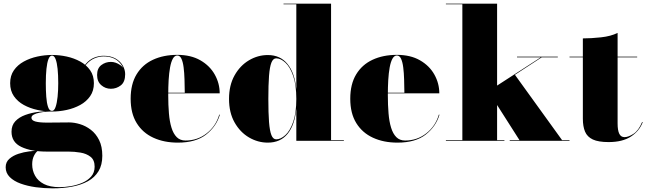

<svg xmlns="http://www.w3.org/2000/svg" viewBox="-20 -770 3535 1050"><path d="M268 260Q221 260 175.5 253.8Q130 247.5 92.8 234Q55.5 220.5 33.2 198.2Q11 176 11 144.5Q11 116 31.5 98.2Q52 80.5 81.2 71Q110.5 61.5 139.2 58Q168 54.5 185 54.5H188Q177 60.5 166.5 80.5Q156 100.5 156 128.5Q156 162.5 171.8 191Q187.5 219.5 220.5 236.5Q253.5 253.5 306 253.5Q334 253.5 366.8 248Q399.5 242.5 429.2 230Q459 217.5 478.2 195.8Q497.5 174 497.5 141.5Q497.5 105 475.2 87.5Q453 70 420 64.5Q387 59 354.5 59Q344 59 320 59Q296 59 271.8 59Q247.5 59 236.5 59Q150.5 59 96.8 33.5Q43 8 43 -49.5Q43 -85 63.8 -107Q84.5 -129 118 -141.2Q151.5 -153.5 190 -158.2Q228.5 -163 264 -163V-160.5Q251.5 -160.5 233 -159Q214.5 -157.5 195.8 -153.8Q177 -150 164.5 -143.2Q152 -136.5 152 -126Q152 -111.5 173.8 -105.5Q195.5 -99.5 236.5 -99.5Q254 -99.5 277 -99.8Q300 -100 322 -100.2Q344 -100.5 358 -100.5Q386 -100.5 417.5 -91Q449 -81.5 476.8 -60.2Q504.5 -39 522 -4Q539.5 31 539.5 82Q539.5 132 518.8 166.2Q498 200.5 460.8 221Q423.5 241.5 374.2 250.8Q325 260 268 260ZM264.5 -160Q225 -160 184.5 -168.8Q144 -177.5 110.2 -196Q76.5 -214.5 56 -244Q35.5 -273.5 35.5 -315Q35.5 -356.5 56 -385.8Q76.5 -415 110.2 -433.5Q144 -452 184.5 -460.8Q225 -469.5 264.5 -469.5Q304.5 -469.5 344.8 -460.8Q385 -452 418.8 -433.5Q452.5 -415 473 -385.8Q493.5 -356.5 493.5 -315Q493.5 -273.5 473 -244Q452.5 -214.5 418.8 -196Q385 -177.5 344.8 -168.8Q304.5 -160 264.5 -160ZM264.5 -163.5Q276.5 -163.5 284 -185Q291.5 -206.5 295 -241Q298.5 -275.5 298.5 -315Q298.5 -359.5 295 -393.5Q291.5 -427.5 284 -446.8Q276.5 -466 264.5 -466Q252.5 -466 245 -446.8Q237.5 -427.5 234 -393.5Q230.5 -359.5 230.5 -315Q230.5 -275.5 233 -241Q235.5 -206.5 242.8 -185Q250 -163.5 264.5 -163.5ZM586.5 -284.5Q556.5 -284.5 533.8 -304.2Q511 -324 511 -360Q511 -396.5 534 -414Q557 -431.5 586.5 -431.5Q612 -431.5 637.8 -414Q663.5 -396.5 663.5 -364.5H660.5Q660.5 -401.5 630.2 -431.5Q600 -461.5 546 -461.5Q522 -461.5 496.8 -451Q471.5 -440.5 451.2 -416.8Q431 -393 421 -353L419 -354.5Q429 -396.5 449.5 -420.8Q470 -445 495.5 -455Q521 -465 546 -465Q585.5 -465 611.8 -450Q638 -435 651.2 -411.8Q664.5 -388.5 664.5 -364.5Q664.5 -321.5 640.5 -303Q616.5 -284.5 586.5 -284.5Z M952.5 10Q877 10 818.8 -16.8Q760.5 -43.5 727.5 -96.8Q694.5 -150 694.5 -230Q694.5 -310 726.8 -363.2Q759 -416.5 816.5 -443.2Q874 -470 949.5 -470Q1024 -470 1075.8 -440.2Q1127.5 -410.5 1154.5 -362.2Q1181.5 -314 1181.5 -259.5H761.5V-263H990.5Q990 -300 989 -335.8Q988 -371.5 984.2 -401.2Q980.5 -431 972.2 -448.8Q964 -466.5 949.5 -466.5Q935 -466.5 925.2 -449Q915.5 -431.5 910 -401Q904.5 -370.5 902.2 -331.8Q900 -293 900 -250Q900 -196 903.8 -150.5Q907.5 -105 917.8 -71.8Q928 -38.5 946.5 -20Q965 -1.5 994.5 -1.5Q1060 -1.5 1110.2 -40.8Q1160.5 -80 1179 -143H1182.5Q1163 -78 1107 -34Q1051 10 952.5 10Z M1444.5 10Q1390 10 1341.5 -18.5Q1293 -47 1262.8 -100.5Q1232.5 -154 1232.5 -229Q1232.5 -304 1262.8 -357.8Q1293 -411.5 1341.5 -440.2Q1390 -469 1444.5 -469Q1512.5 -469 1552.2 -420.2Q1592 -371.5 1600.5 -281.5V-746.5H1530.5V-750H1790.5V-3.5H1860.5V0H1600.5V-176Q1592 -86.5 1552.8 -38.2Q1513.5 10 1444.5 10ZM1490.5 -8Q1515 -8 1540.8 -31.5Q1566.5 -55 1583.5 -104Q1600.5 -153 1600.5 -229Q1600.5 -305 1583.5 -354.2Q1566.5 -403.5 1540.8 -427.2Q1515 -451 1490.5 -451Q1473.5 -451 1464.2 -427.5Q1455 -404 1451.2 -355Q1447.5 -306 1447.5 -229Q1447.5 -152 1451.2 -103.2Q1455 -54.5 1464.2 -31.2Q1473.5 -8 1490.5 -8Z M2153.5 10Q2078 10 2019.8 -16.8Q1961.5 -43.5 1928.5 -96.8Q1895.5 -150 1895.5 -230Q1895.5 -310 1927.8 -363.2Q1960 -416.5 2017.5 -443.2Q2075 -470 2150.5 -470Q2225 -470 2276.8 -440.2Q2328.5 -410.5 2355.5 -362.2Q2382.5 -314 2382.5 -259.5H1962.5V-263H2191.5Q2191 -300 2190 -335.8Q2189 -371.5 2185.2 -401.2Q2181.5 -431 2173.2 -448.8Q2165 -466.5 2150.5 -466.5Q2136 -466.5 2126.2 -449Q2116.5 -431.5 2111 -401Q2105.5 -370.5 2103.2 -331.8Q2101 -293 2101 -250Q2101 -196 2104.8 -150.5Q2108.5 -105 2118.8 -71.8Q2129 -38.5 2147.5 -20Q2166 -1.5 2195.5 -1.5Q2261 -1.5 2311.2 -40.8Q2361.5 -80 2380 -143H2383.5Q2364 -78 2308 -34Q2252 10 2153.5 10Z M2418.5 0V-3.5H2508.5V-746.5H2418.5V-750H2698.5V-3.5H2738.5V0ZM2767.5 0V-3.5H2821L2650.5 -271L2937.5 -456.5H2807.5V-460H3030.5V-456.5H2942.5L2796 -361L3054 -3.5H3094.5V0Z M3308.5 7Q3252.5 7 3222 -7.2Q3191.5 -21.5 3179.5 -50Q3167.5 -78.5 3167.5 -121V-560Q3212.5 -560 3266.2 -565.8Q3320 -571.5 3357.5 -590V-95Q3357.5 -57.5 3366.5 -38.8Q3375.5 -20 3395.5 -20Q3416.5 -20 3444.8 -38.5Q3473 -57 3491.5 -102.5L3495 -102Q3477 -54 3430.8 -23.5Q3384.5 7 3308.5 7ZM3094.5 -456.5V-460H3464.5V-456.5Z"/></svg>

Font: Bodoni Moda 48pt Black
Style: Regular
Weight: 900
Designer: Owen Earl
Foundry: indestructible type
Version: Version 2.004